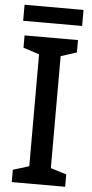

<svg xmlns="http://www.w3.org/2000/svg" viewBox="-59 -896 448 931"><g transform="rotate(5 165.5 -431.0)"><path d="M295 0H35V-60L113 -84V-629L35 -654V-714H295V-654L218 -629V-84L295 -60ZM309 -862V-784H22V-862Z"/></g></svg>

Font: Noto Sans Tamil SemiCondensed Medium
Style: Regular
Weight: 500
Width: 4
Designer: Jelle Bosma - Monotype Design Team
Foundry: Monotype Imaging Inc.
Version: Version 2.004; ttfautohint (v1.8.4.7-5d5b)